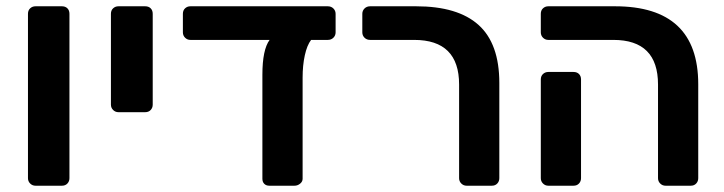

<svg xmlns="http://www.w3.org/2000/svg" viewBox="-20 -591 2305 611"><path d="M93 0Q83 0 76 -7Q69 -14 69 -24V-547Q69 -558 76 -564.5Q83 -571 93 -571H177Q188 -571 194.5 -564.5Q201 -558 201 -547V-24Q201 -14 194.5 -7Q188 0 177 0Z M357 -234Q347 -234 340 -241Q333 -248 333 -258V-547Q333 -558 340 -564.5Q347 -571 357 -571H442Q453 -571 459.5 -564.5Q466 -558 466 -547V-258Q466 -248 459.5 -241Q453 -234 442 -234Z M1023 -571Q1034 -571 1041 -564Q1048 -557 1048 -547V-488Q1048 -478 1041 -471Q1034 -464 1023 -464H970Q957 -447 950 -415Q943 -383 943 -344V-22Q943 -13 935 -6.5Q927 0 917 0H837Q827 0 821 -6Q815 -12 815 -22V-353Q815 -433 838 -464H586Q576 -464 569 -471Q562 -478 562 -488V-547Q562 -558 569 -564.5Q576 -571 586 -571Z M1465 0Q1455 0 1448 -7Q1441 -14 1441 -24V-322Q1441 -464 1298 -464H1158Q1147 -464 1140 -471Q1133 -478 1133 -488V-547Q1133 -557 1140 -564Q1147 -571 1158 -571H1304Q1437 -571 1503 -511.5Q1569 -452 1569 -327V-24Q1569 -14 1562.5 -7Q1556 0 1545 0Z M2098 0Q2088 0 2081 -7Q2074 -14 2074 -24V-322Q2074 -464 1932 -464H1725Q1715 -464 1708 -471Q1701 -478 1701 -488V-547Q1701 -558 1708 -564.5Q1715 -571 1725 -571H1937Q2202 -571 2202 -323V-24Q2202 -14 2195.5 -7Q2189 0 2178 0ZM1725 0Q1715 0 1708 -7Q1701 -14 1701 -24V-338Q1701 -349 1708 -355.5Q1715 -362 1725 -362H1805Q1816 -362 1822.5 -355.5Q1829 -349 1829 -338V-24Q1829 -14 1822.5 -7Q1816 0 1805 0Z"/></svg>

Font: Rubik AZ
Style: Regular
Weight: 500
Designer: Hubert and Fischer
Foundry: Hubert & Fischer
Version: Version 2.000